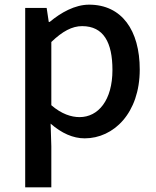

<svg xmlns="http://www.w3.org/2000/svg" viewBox="-20 -582 670 823"><path d="M180 -548H88V221H200V45L197 -52C244 -11 293 11 343 11C467 11 579 -97 579 -284C579 -452 502 -562 362 -562C301 -562 241 -528 193 -488H189ZM321 -80C286 -80 244 -93 200 -131V-402C248 -448 289 -470 332 -470C424 -470 462 -400 462 -282C462 -152 401 -80 321 -80Z"/></svg>

Font: Bithumb Trading Sans Medium
Style: Regular
Weight: 500
Designer: Ham Hyungwon
Foundry: Bithumb
Version: Version 1.200;FEAKit 1.0